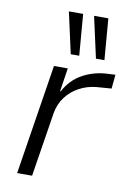

<svg xmlns="http://www.w3.org/2000/svg" viewBox="-85 -796 574 848"><g transform="rotate(10 202.5 -371.5)"><path d="M53 0 131 -494H193L177 -389H180Q207 -441 256 -469Q305 -497 365 -501L405 -503L399 -440L332 -435Q291 -431 255.5 -412Q220 -393 196.5 -361.5Q173 -330 166 -290L120 0ZM308 -558 267 -743H331L346 -558ZM195 -558 154 -743H218L233 -558Z"/></g></svg>

Font: Nunito Sans 7pt SemiCondensed Light
Style: Italic
Weight: 300
Width: 4
Italic angle: -9°
Designer: Vernon Adams
Foundry: Vernon Adams
Version: Version 3.101;gftools[0.9.27]